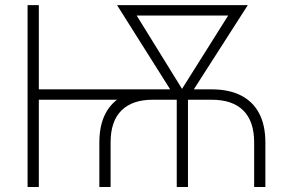

<svg xmlns="http://www.w3.org/2000/svg" viewBox="-20 -748 1157 768"><path d="M377.4 0V-178.2Q377.4 -247.1 402.1 -294.2Q426.8 -341.3 474.6 -366Q522.5 -390.6 591.3 -390.6H826.2Q896.5 -390.6 944.3 -366Q992.2 -341.3 1016.8 -294.2Q1041.5 -247.1 1041.5 -178.2V0H996.6V-178.7Q996.6 -262.7 953.4 -305.9Q910.2 -349.1 826.2 -349.1H591.3Q508.8 -349.1 465.6 -305.9Q422.4 -262.7 422.4 -178.7V0ZM90.3 0V-727.5H135.3V0ZM120.6 -349.1V-390.6H628.9V-349.1ZM687 0V-373.5H731.9V0ZM692.4 -340.3 448.2 -727.5H501L720.2 -373L714.4 -340.3ZM701.2 -340.3 696.8 -374.5 918.9 -727.5H971.2L723.1 -340.3ZM486.3 -686V-727.5H929.2V-686Z"/></svg>

Font: Inter 24pt ExtraLight
Style: Regular
Weight: 250
Designer: Rasmus Andersson
Foundry: rsms
Version: Version 4.001;git-66647c0bb